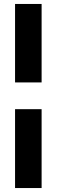

<svg xmlns="http://www.w3.org/2000/svg" viewBox="-20 -757 286 969"><path d="M56 -737H190V-341H56ZM56 -206H190V192H56Z"/></svg>

Font: Fahkwang
Style: Bold
Weight: 700
Designer: Suppakit Chalermlarp | Katatrad Co.,Ltd.
Foundry: Cadson Demak Co.,Ltd.
Version: Version 1.000; ttfautohint (v1.6)